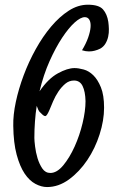

<svg xmlns="http://www.w3.org/2000/svg" viewBox="-20 -754 518 799"><path d="M175.8 24.4Q152.3 24.4 127.4 11.2Q102.5 -2 82.5 -31.7Q62.5 -61.5 49.3 -110.4Q36.1 -159.2 35.2 -230.5Q34.2 -275.4 45.9 -330.1Q57.6 -384.8 78.6 -440.9Q99.6 -497.1 128.9 -549.8Q158.2 -602.5 192.9 -643.6Q227.5 -684.6 266.1 -709.5Q304.7 -734.4 345.7 -734.4Q391.6 -734.4 408.7 -714.8Q425.8 -695.3 430.7 -663.1Q432.6 -649.4 433.1 -633.3Q433.6 -617.2 430.2 -601.6Q426.8 -585.9 418.9 -572.8Q411.1 -559.6 397.5 -551.8Q385.7 -545.9 374 -543Q363.3 -540 349.6 -540Q335.9 -540 321.3 -544.9Q337.9 -572.3 346.7 -597.2Q355.5 -622.1 356.9 -641.1Q358.4 -660.2 352.1 -671.4Q345.7 -682.6 333 -682.6Q315.4 -682.6 290.5 -660.2Q265.6 -637.7 238.8 -597.2Q211.9 -556.6 186.5 -500Q161.1 -443.4 144.5 -374Q180.7 -426.8 220.7 -448.7Q260.7 -470.7 290 -470.7Q306.6 -470.7 328.1 -464.8Q349.6 -459 368.2 -440.9Q386.7 -422.9 399.9 -390.6Q413.1 -358.4 413.1 -305.7Q413.1 -252.9 394.5 -194.8Q376 -136.7 343.3 -87.9Q310.5 -39.1 267.1 -7.3Q223.6 24.4 175.8 24.4ZM132.8 -313.5Q127.9 -282.2 125.5 -248.5Q123 -214.8 123 -179.7Q123 -168.9 126 -144.5Q128.9 -120.1 136.2 -95.7Q143.6 -71.3 156.2 -52.7Q168.9 -34.2 189.5 -34.2Q216.8 -34.2 243.2 -65.9Q269.5 -97.7 290.5 -144Q311.5 -190.4 323.7 -241.7Q335.9 -293 335.9 -333Q335 -373 323.7 -396Q312.5 -418.9 288.1 -418.9Q267.6 -418.9 251.5 -405.3Q235.4 -391.6 222.7 -372.6Q210 -353.5 201.2 -333Q192.4 -312.5 186.5 -297.9Q175.8 -272.5 169.4 -271Q163.1 -269.5 150.4 -283.2Q143.6 -288.1 139.6 -296.4Q135.7 -304.7 132.8 -313.5Z"/></svg>

Font: Satisfy
Style: Regular
Weight: 400
Designer: Font Diner, Inc
Foundry: Font Diner, Inc
Version: Version 1.001